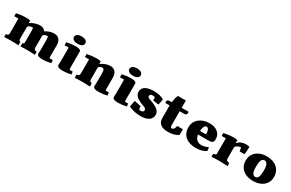

<svg xmlns="http://www.w3.org/2000/svg" viewBox="163 -2034 5131 3389"><g transform="rotate(30 2728.5 -339.0)"><path d="M718.8 -41.5Q718.8 -48.3 719.2 -60.8Q719.7 -73.2 720.2 -86.9Q720.7 -100.6 721.2 -113.3Q721.7 -126 721.7 -133.8V-294.4Q721.7 -322.3 720.9 -341.3Q720.2 -360.4 718 -372.1Q715.8 -383.8 711.7 -388.9Q707.5 -394 700.2 -394Q658.2 -394 619.1 -357.9V-101.1Q620.6 -88.4 623.5 -80.6Q626.5 -72.8 632.6 -68.1Q638.7 -63.5 649.2 -60.8Q659.7 -58.1 676.8 -55.2V5.4L603.5 2.4Q571.3 1.5 547.6 0.7Q523.9 0 508.3 0Q471.7 0 440.9 1.5Q410.2 2.9 382.3 5.4V-61.5Q392.6 -64.5 398.9 -67.4Q405.3 -70.3 408.7 -75Q412.1 -79.6 413.3 -87.2Q414.6 -94.7 414.6 -107.4V-294.4Q414.6 -321.8 414.1 -340.8Q413.6 -359.9 412.1 -371.6Q410.6 -383.3 407.5 -388.7Q404.3 -394 399.4 -394Q373.5 -394 348.9 -383.3Q324.2 -372.6 308.6 -356.9V-124Q308.6 -108.4 309.6 -97.9Q310.5 -87.4 313.7 -80.3Q316.9 -73.2 323.5 -68.8Q330.1 -64.5 341.8 -61.5V5.4Q300.3 2.9 264.4 1.5Q228.5 0 197.8 0Q161.1 0 124.3 1.5Q87.4 2.9 49.3 5.4V-55.7Q65.9 -55.7 76.7 -58.8Q87.4 -62 93.5 -68.6Q99.6 -75.2 101.8 -85.2Q104 -95.2 104 -108.9V-402.3H20V-461.9Q109.4 -485.4 223.1 -485.4Q234.9 -485.4 254.2 -483.4Q273.4 -481.4 301.3 -477.5Q301.8 -461.4 302 -449Q302.2 -436.5 302.2 -424.3Q322.8 -438.5 346.4 -450.7Q370.1 -462.9 395.3 -471.7Q420.4 -480.5 446.3 -485.6Q472.2 -490.7 497.6 -490.7Q577.1 -490.7 608.9 -435.1Q701.7 -491.2 784.7 -491.2Q854 -491.2 890.1 -449.7Q926.3 -408.2 926.3 -335V-121.1Q926.3 -89.4 930.7 -71.8H995.6L1002 -11.2Q908.7 10.7 829.1 10.7Q718.8 10.7 718.8 -41.5Z M1114.7 -613.3Q1114.7 -633.3 1124.3 -647.7Q1133.8 -662.1 1149.9 -671.4Q1166 -680.7 1186.8 -685.1Q1207.5 -689.5 1230.5 -689.5Q1254.4 -689.5 1275.6 -684.6Q1296.9 -679.7 1312.7 -669.9Q1328.6 -660.2 1337.6 -646Q1346.7 -631.8 1346.7 -613.3Q1346.7 -592.8 1336.4 -578.6Q1326.2 -564.5 1309.6 -555.7Q1293 -546.9 1272.2 -542.7Q1251.5 -538.6 1230.5 -538.6Q1207 -538.6 1185.8 -543.5Q1164.6 -548.3 1148.9 -557.9Q1133.3 -567.4 1124 -581.3Q1114.7 -595.2 1114.7 -613.3ZM1044.9 -463.9Q1143.6 -485.4 1224.1 -485.4Q1275.9 -485.4 1304.7 -473.9Q1333.5 -462.4 1333.5 -439V-116.7Q1333.5 -89.8 1337.9 -71.8H1402.8L1409.2 -16.1Q1314.9 5.4 1236.3 5.4Q1184.6 5.4 1155.3 -7.3Q1126 -20 1126 -46.4Q1126 -53.2 1126.5 -65.7Q1127 -78.1 1127.4 -91.8Q1127.9 -105.5 1128.4 -118.2Q1128.9 -130.9 1128.9 -138.7V-402.3H1044.9Z M1460.4 -463.9Q1563.5 -485.4 1650.9 -485.4Q1663.6 -485.4 1685.3 -483.4Q1707 -481.4 1739.3 -477.5L1741.7 -424.8Q1789.1 -456.1 1837.4 -473.6Q1885.7 -491.2 1930.2 -491.2Q1965.3 -491.2 1991.7 -479.7Q2018.1 -468.3 2035.6 -446.8Q2053.2 -425.3 2061.8 -394.3Q2070.3 -363.3 2070.3 -324.2V-121.1Q2070.3 -89.4 2074.7 -71.8H2139.6L2146 -11.2Q2052.7 10.7 1973.1 10.7Q1862.8 10.7 1862.8 -41.5Q1862.8 -48.3 1863.3 -60.8Q1863.8 -73.2 1864.3 -86.9Q1864.7 -100.6 1865.2 -113.3Q1865.7 -126 1865.7 -133.8V-316.9Q1865.7 -394.5 1823.2 -394.5Q1790 -394.5 1749 -360.8V-113.8Q1749 -100.1 1751.2 -91.6Q1753.4 -83 1758.5 -77.4Q1763.7 -71.8 1772.5 -68.4Q1781.2 -64.9 1794.4 -62L1799.8 5.4Q1732.4 2.9 1692.6 1.5Q1652.8 0 1638.7 0Q1600.1 0 1562.5 1.5Q1524.9 2.9 1486.8 5.4L1489.7 -61.5Q1505.9 -64 1516.4 -66.9Q1526.9 -69.8 1533.2 -76.7Q1539.6 -83.5 1542 -95.7Q1544.4 -107.9 1544.4 -129.4V-402.3H1460.4Z M2244.6 -613.3Q2244.6 -633.3 2254.2 -647.7Q2263.7 -662.1 2279.8 -671.4Q2295.9 -680.7 2316.7 -685.1Q2337.4 -689.5 2360.4 -689.5Q2384.3 -689.5 2405.5 -684.6Q2426.8 -679.7 2442.6 -669.9Q2458.5 -660.2 2467.5 -646Q2476.6 -631.8 2476.6 -613.3Q2476.6 -592.8 2466.3 -578.6Q2456.1 -564.5 2439.5 -555.7Q2422.9 -546.9 2402.1 -542.7Q2381.3 -538.6 2360.4 -538.6Q2336.9 -538.6 2315.7 -543.5Q2294.4 -548.3 2278.8 -557.9Q2263.2 -567.4 2253.9 -581.3Q2244.6 -595.2 2244.6 -613.3ZM2174.8 -463.9Q2273.4 -485.4 2354 -485.4Q2405.8 -485.4 2434.6 -473.9Q2463.4 -462.4 2463.4 -439V-116.7Q2463.4 -89.8 2467.8 -71.8H2532.7L2539.1 -16.1Q2444.8 5.4 2366.2 5.4Q2314.5 5.4 2285.2 -7.3Q2255.9 -20 2255.9 -46.4Q2255.9 -53.2 2256.3 -65.7Q2256.8 -78.1 2257.3 -91.8Q2257.8 -105.5 2258.3 -118.2Q2258.8 -130.9 2258.8 -138.7V-402.3H2174.8Z M2832.5 -412.6Q2810.1 -412.6 2795.7 -402.3Q2781.2 -392.1 2781.2 -371.6Q2781.2 -351.6 2795.2 -341.8Q2809.1 -332 2834 -324.2Q2944.8 -289.1 2999.3 -245.1Q3053.7 -201.2 3053.7 -145Q3053.7 -101.1 3035.2 -71.3Q3016.6 -41.5 2985.4 -23.2Q2954.1 -4.9 2913.6 2.9Q2873 10.7 2828.6 10.7Q2722.2 10.7 2626.5 -25.4Q2613.3 -30.3 2603 -35.2Q2592.8 -40 2585.9 -45.4L2609.9 -171.4L2745.1 -142.1L2751 -81.1Q2769.5 -71.3 2791 -71.3Q2814.5 -71.3 2829.3 -83.3Q2844.2 -95.2 2844.2 -115.7Q2844.2 -131.8 2834 -142.6Q2823.7 -153.3 2806.2 -162.1Q2788.6 -170.9 2765.6 -179Q2742.7 -187 2717.8 -197.8Q2687.5 -210.4 2663.1 -225.6Q2638.7 -240.7 2621.6 -258.8Q2604.5 -276.9 2595.5 -298.6Q2586.4 -320.3 2586.4 -346.2Q2586.4 -416.5 2645.3 -453.6Q2704.1 -490.7 2823.7 -490.7Q2958 -490.7 3029.3 -438L3002.4 -323.2L2889.6 -340.8L2883.3 -406.2Q2860.8 -412.6 2832.5 -412.6Z M3388.7 10.7Q3340.8 10.7 3302.5 1.5Q3264.2 -7.8 3237.5 -27.6Q3210.9 -47.4 3196.5 -78.1Q3182.1 -108.9 3182.1 -151.9V-409.7H3093.3V-444.8Q3093.3 -458 3102.8 -464.8Q3112.3 -471.7 3126.7 -474.9Q3141.1 -478 3158 -478.5Q3174.8 -479 3189 -480L3200.2 -555.2Q3201.2 -562 3202.9 -569.8Q3204.6 -577.6 3208.5 -585.9L3226.6 -627.9H3387.7V-480H3530.3V-453.6Q3530.3 -437.5 3523.9 -428.5Q3517.6 -419.4 3507.3 -415.3Q3497.1 -411.1 3484.1 -410.4Q3471.2 -409.7 3457.5 -409.7H3387.7V-125Q3387.7 -77.1 3418.9 -77.1Q3432.1 -77.1 3441.7 -83.3Q3451.2 -89.4 3457.8 -98.9Q3464.4 -108.4 3468.3 -119.1Q3472.2 -129.9 3474.6 -139.6L3480.5 -162.6H3595.2V-45.9Q3513.7 10.7 3388.7 10.7Z M3995.1 -288.1V-296.9Q3995.1 -321.8 3991.2 -343Q3987.3 -364.3 3980 -379.6Q3972.7 -395 3961.7 -403.8Q3950.7 -412.6 3937 -412.6Q3882.8 -412.6 3871.1 -288.1ZM4016.1 -82.5Q4077.1 -82.5 4152.8 -119.6L4161.6 -46.4Q4081.5 10.7 3954.6 10.7Q3887.2 10.7 3833.3 -6.1Q3779.3 -22.9 3741.2 -55.4Q3703.1 -87.9 3682.6 -135.3Q3662.1 -182.6 3662.1 -243.7Q3662.1 -297.9 3683.1 -343.3Q3704.1 -388.7 3742.7 -421.4Q3781.2 -454.1 3835.4 -472.4Q3889.6 -490.7 3956.5 -490.7Q4006.8 -490.7 4048.8 -477.5Q4090.8 -464.4 4121.3 -439.9Q4151.9 -415.5 4168.9 -380.1Q4186 -344.7 4186 -300.3Q4186 -273.9 4179.9 -257.3Q4173.8 -240.7 4160.2 -231.4Q4146.5 -222.2 4125.2 -219Q4104 -215.8 4073.2 -215.8H3871.6Q3882.8 -154.3 3918.5 -118.4Q3954.1 -82.5 4016.1 -82.5Z M4694.3 -490.7Q4735.8 -490.7 4769 -480.5L4759.3 -324.7H4658.2L4646 -398.4Q4627 -398.4 4607.7 -392.6Q4588.4 -386.7 4572.5 -377.2Q4556.6 -367.7 4546.6 -355.5Q4536.6 -343.3 4536.6 -330.1V-126Q4536.6 -106.4 4538.1 -94.5Q4539.6 -82.5 4545.9 -75.2Q4552.2 -67.9 4564.9 -64Q4577.6 -60.1 4599.6 -56.6L4605 5.4Q4529.8 2.9 4485.6 1.5Q4441.4 0 4426.3 0Q4387.7 0 4350.1 1.5Q4312.5 2.9 4274.4 5.4L4277.3 -56.6Q4296.4 -59.6 4307.1 -62Q4317.9 -64.5 4323.5 -69.6Q4329.1 -74.7 4330.6 -83.7Q4332 -92.8 4332 -109.4V-402.3H4248V-462.4Q4298.3 -473.6 4349.6 -479.5Q4400.9 -485.4 4455.6 -485.4Q4466.3 -485.4 4483.4 -483.4Q4500.5 -481.4 4523.9 -477.5V-415Q4591.3 -490.7 4694.3 -490.7Z M5410.2 -238.3Q5410.2 -172.9 5385.5 -126Q5360.8 -79.1 5320.6 -48.6Q5280.3 -18.1 5228 -3.7Q5175.8 10.7 5121.1 10.7Q5057.1 10.7 5003.7 -6.6Q4950.2 -23.9 4911.9 -56.2Q4873.5 -88.4 4852.3 -134.5Q4831.1 -180.7 4831.1 -238.3Q4831.1 -304.2 4855.7 -351.8Q4880.4 -399.4 4921.1 -430.4Q4961.9 -461.4 5013.9 -476.1Q5065.9 -490.7 5121.1 -490.7Q5185.1 -490.7 5238.3 -473.1Q5291.5 -455.6 5329.6 -422.6Q5367.7 -389.6 5388.9 -343Q5410.2 -296.4 5410.2 -238.3ZM5043 -238.8Q5043 -153.8 5061.8 -112.8Q5080.6 -71.8 5120.6 -71.8Q5162.6 -71.8 5180.4 -114.5Q5198.2 -157.2 5198.2 -238.8Q5198.2 -325.7 5179.4 -366.9Q5160.6 -408.2 5120.6 -408.2Q5079.1 -408.2 5061 -366.7Q5043 -325.2 5043 -238.8Z"/></g></svg>

Font: Tienne Black
Style: Regular
Weight: 900
Designer: vernon adams
Foundry: vernon adams
Version: Version 001.001